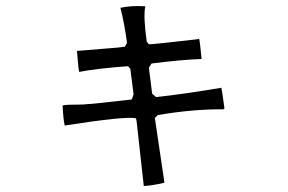

<svg xmlns="http://www.w3.org/2000/svg" viewBox="-20 -639 960 641"><path d="M729 -276 725 -274Q626 -275 507 -255L497 -245Q529 -29 529 -29Q487 -19 460 -18L436 -235Q435 -240 434 -244Q402 -252 196 -220Q191 -242 189 -287Q201 -290 253 -290Q261 -290 267 -291Q293 -292 420 -307L426 -324L415 -410L407 -418Q299 -410 245 -399L244 -400Q241 -415 237 -469Q246 -470 347 -478Q376 -480 397 -483L404 -496Q396 -558 382 -613Q419 -621 465 -618Q458 -583 470 -500L477 -491Q500 -492 630 -507Q638 -508 645 -509Q648 -496 653 -442Q588 -440 486 -427L477 -413L488 -326L501 -315Q588 -324 719 -346Q720 -345 729 -280Q729 -278 729 -276Z"/></svg>

Font: cwTeXYen
Style: Medium
Weight: 500
Version: Version 1.17